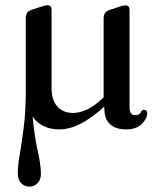

<svg xmlns="http://www.w3.org/2000/svg" viewBox="-20 -481 603 730"><path d="M459 11Q421 11 399.2 -8Q377.5 -27 377 -64L376 -75.5Q326 -30 284.5 -9.5Q243 11 205.5 11Q139 11 104 -37.5Q111.5 40.5 123.5 92.8Q135.5 145 135.5 181Q135.5 202.5 122.8 215.5Q110 228.5 92 228.5Q72.5 228.5 60 215Q47.5 201.5 47.5 178Q47.5 150 54.8 108Q62 66 69.5 9Q77 -48 78 -122Q78 -124 78 -127V-413Q78 -435.5 98 -443L134.5 -455Q151 -461 160.5 -461Q176 -461 176 -444V-148Q176 -100 198.2 -75.8Q220.5 -51.5 257.5 -51.5Q281.5 -51.5 308.5 -63.5Q335.5 -75.5 365 -102.5L374 -111V-412.5Q374 -435 394.5 -442.5L431 -454.5Q447.5 -460.5 457 -460.5Q472.5 -460.5 472.5 -443.5V-71Q472.5 -43 494.5 -43Q510 -43 515 -53.2Q520 -63.5 527 -63.5Q539.5 -63.5 539.5 -49Q539 -29 518.2 -9Q497.5 11 459 11Z"/></svg>

Font: Fraunces 72pt S050
Style: Regular
Weight: 400
Version: Version 1.000; ttfautohint (v1.8.3)